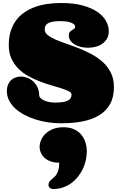

<svg xmlns="http://www.w3.org/2000/svg" viewBox="-20 -811 807 1282"><path d="M481.9 -633.8Q481.9 -647.5 457.3 -658.7Q432.6 -669.9 381.8 -669.9Q346.7 -669.9 326.2 -665Q305.7 -660.2 295.2 -652.1Q284.7 -644 281.7 -634Q278.8 -624 278.8 -613.8Q278.8 -592.8 298.6 -576.9Q318.4 -561 350.8 -546.9Q383.3 -532.7 424.8 -518.6Q466.3 -504.4 509.8 -487.1Q553.2 -469.7 594.7 -447.3Q636.2 -424.8 668.7 -394.5Q701.2 -364.3 720.9 -323.7Q740.7 -283.2 740.7 -230Q740.7 -161.6 714.4 -115.2Q688 -68.8 640.9 -40.5Q593.8 -12.2 529.1 0Q464.4 12.2 387.7 12.2Q342.8 12.2 298.3 5.4Q253.9 -1.5 213.9 -14.4Q173.8 -27.3 139.4 -46.1Q105 -64.9 79.8 -88.6Q54.7 -112.3 40.3 -140.9Q25.9 -169.4 25.9 -202.1Q25.9 -227.1 33.7 -245.6Q41.5 -264.2 54.4 -276.1Q67.4 -288.1 84 -293.9Q100.6 -299.8 118.7 -299.8Q140.6 -299.8 162.6 -291.5Q184.6 -283.2 202.1 -267.1Q219.7 -251 230.7 -227.5Q241.7 -204.1 241.7 -173.8Q241.7 -166.5 248.8 -158.2Q255.9 -149.9 269.3 -142.8Q282.7 -135.7 302.7 -130.9Q322.8 -126 348.6 -126Q384.8 -126 406.2 -130.6Q427.7 -135.3 439.2 -143.1Q450.7 -150.9 454.1 -160.6Q457.5 -170.4 457.5 -180.2Q457.5 -192.4 439.5 -201.7Q421.4 -210.9 392.1 -220.5Q362.8 -230 325 -240.7Q287.1 -251.5 248 -266.4Q209 -281.2 171.1 -301.8Q133.3 -322.3 104 -351.3Q74.7 -380.4 56.6 -419.2Q38.6 -458 38.6 -509.8Q38.6 -561 51 -601.6Q63.5 -642.1 86.2 -673.3Q108.9 -704.6 140.6 -726.8Q172.4 -749 211.2 -763.4Q250 -777.8 294.7 -784.4Q339.4 -791 387.7 -791Q474.1 -791 534.9 -773.7Q595.7 -756.3 633.8 -729Q671.9 -701.7 689.2 -668.2Q706.5 -634.8 706.5 -603Q706.5 -574.2 694.3 -553.2Q682.1 -532.2 662.6 -518.6Q643.1 -504.9 618.2 -498.5Q593.3 -492.2 567.9 -492.2Q543.5 -492.2 520.3 -497.6Q497.1 -502.9 479.2 -513.7Q461.4 -524.4 450.4 -539.8Q439.5 -555.2 439.5 -575.2Q439.5 -589.8 446 -597.2Q452.6 -604.5 460.7 -609.4Q468.8 -614.3 475.3 -619.1Q481.9 -624 481.9 -633.8ZM375.5 275.4Q342.3 275.4 317.6 266.4Q293 257.3 276.9 242.4Q260.7 227.5 252.7 208.5Q244.6 189.5 244.6 169.4Q244.6 146 254.9 122.6Q265.1 99.1 285.4 80.3Q305.7 61.5 335.2 50Q364.7 38.6 403.3 38.6Q443.8 38.6 473.4 51.8Q502.9 64.9 522 87.4Q541 109.9 550.3 139.2Q559.6 168.5 559.6 201.2Q559.6 230 552.7 260Q545.9 290 532.7 317.6Q519.5 345.2 500 369.6Q480.5 394 455.6 412.1Q430.7 430.2 400.1 440.7Q369.6 451.2 334.5 451.2Q321.8 451.2 312.7 443.1Q303.7 435.1 303.7 424.3Q303.7 411.6 309.1 403.6Q314.5 395.5 322.3 388.4Q330.1 381.3 339.6 373.8Q349.1 366.2 356.9 354Q364.7 341.8 370.1 323Q375.5 304.2 375.5 275.4Z"/></svg>

Font: Corben
Style: Bold
Weight: 700
Designer: vernon adams
Foundry: vernon adams
Version: Version 1.101; ttfautohint (v1.6)